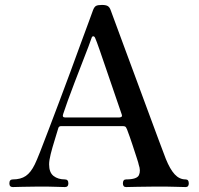

<svg xmlns="http://www.w3.org/2000/svg" viewBox="-20 -758 805 778"><path d="M32 0Q18 0 18 -15Q18 -31 32 -31Q64 -31 84.5 -45Q105 -59 121 -92Q128 -106 143 -144Q158 -182 178 -235Q198 -288 221 -348.5Q244 -409 266 -469Q288 -529 307 -581Q326 -633 339.5 -669Q353 -705 357 -717Q362 -730 369 -734Q376 -738 393 -738Q409 -738 416.5 -733.5Q424 -729 428 -718Q434 -702 450 -658.5Q466 -615 488 -555.5Q510 -496 534.5 -430Q559 -364 582 -301.5Q605 -239 623.5 -189.5Q642 -140 652 -114Q669 -72 688 -51.5Q707 -31 732 -31Q745 -31 745 -15Q745 0 732 0Q722 0 693.5 -1Q665 -2 613 -2Q570 -2 536 -1Q502 0 491 0Q478 0 478 -15Q478 -31 491 -31Q535 -31 543 -48.5Q551 -66 542 -91Q542 -94 534.5 -117Q527 -140 516.5 -172Q506 -204 495 -233Q491 -243 487.5 -245Q484 -247 477 -247H228Q218 -247 216 -238Q210 -217 201 -188.5Q192 -160 185.5 -134Q179 -108 179 -92Q179 -59 197 -45Q215 -31 243 -31Q257 -31 257 -15Q257 0 243 0Q233 0 207.5 -1Q182 -2 138 -2Q99 -2 70.5 -1Q42 0 32 0ZM244 -282H463Q468 -282 472 -284.5Q476 -287 473 -295Q460 -333 443.5 -381Q427 -429 411 -476Q395 -523 383 -557.5Q371 -592 366 -603Q363 -611 358 -611Q353 -611 351 -604Q349 -597 338.5 -569.5Q328 -542 313 -503.5Q298 -465 282.5 -424.5Q267 -384 254.5 -349.5Q242 -315 236 -296Q231 -282 244 -282Z"/></svg>

Font: Zen Old Mincho SemiBold
Style: Regular
Weight: 600
Version: Version 1.500